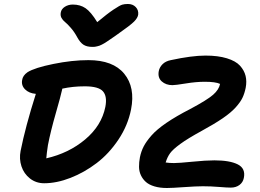

<svg xmlns="http://www.w3.org/2000/svg" viewBox="-20 -961 1315 970"><path d="M626 -940.9Q650.9 -940.9 665.8 -925.3Q680.7 -909.7 678.2 -887.2Q675.8 -870.6 657.5 -852.1Q639.2 -833.5 574.2 -788.1Q566.9 -782.7 553.7 -773.7Q540.5 -764.6 535.2 -761Q529.8 -757.3 520 -750.7Q510.3 -744.1 506.1 -741.9Q502 -739.7 494.4 -735.6Q486.8 -731.4 482.4 -730.2Q478 -729 471.4 -727.1Q464.8 -725.1 459.2 -724.6Q453.6 -724.1 446.8 -724.1Q418.5 -724.1 401.6 -735.1Q384.8 -746.1 370.1 -772.9Q356 -799.3 337.9 -820.1Q319.8 -840.8 308.3 -849.9Q296.9 -858.9 290.5 -870.8Q284.2 -882.8 287.1 -897.9Q290 -915.5 307.6 -926.8Q325.2 -938 348.1 -938Q385.3 -938 412.4 -919.4Q439.5 -900.9 471.2 -849.1Q522 -891.6 553.5 -912.6Q585 -933.6 597.2 -937.3Q609.4 -940.9 626 -940.9ZM823.2 -11.2Q787.6 -11.2 760.5 -19.3Q733.4 -27.3 717.3 -41.5Q701.2 -55.7 691.9 -75.4Q682.6 -95.2 682.4 -118.2Q682.1 -141.1 687 -167Q692.9 -195.8 705.6 -220.7Q718.3 -245.6 744.9 -276.1Q771.5 -306.6 820.8 -340.3Q870.1 -374 940.9 -410.2Q1026.9 -456.1 1056.6 -482.2Q1086.4 -508.3 1091.8 -537.1Q1069.3 -547.9 1014.2 -547.9Q970.7 -547.9 918.5 -539.3Q866.2 -530.8 851.1 -530.8Q818.4 -530.8 797.1 -549.8Q775.9 -568.8 782.2 -602.1Q786.1 -621.6 801.3 -636.7Q816.4 -651.9 842.8 -657.2Q949.2 -680.2 1018.1 -680.2Q1081.5 -680.2 1126.2 -666.5Q1170.9 -652.8 1192.4 -629.2Q1213.9 -605.5 1220.7 -577.6Q1227.5 -549.8 1221.2 -517.1Q1215.3 -488.3 1204.8 -466.6Q1194.3 -444.8 1170.7 -418.5Q1147 -392.1 1105.2 -363.5Q1063.5 -335 999 -299.8Q929.2 -261.7 891.4 -234.1Q853.5 -206.5 839.4 -187Q825.2 -167.5 816.9 -140.1Q835.4 -137.2 858.9 -137.2Q883.8 -137.2 951.9 -144Q1020 -150.9 1063 -150.9Q1141.1 -150.9 1181.4 -130.4Q1221.7 -109.9 1211.9 -62Q1207.5 -39.6 1189.7 -26.4Q1171.9 -13.2 1146 -13.2Q1127 -13.2 1085.9 -16.6Q1044.9 -20 1004.9 -20Q970.7 -20 909.7 -15.6Q848.6 -11.2 823.2 -11.2ZM203.1 -35.2Q162.1 -35.2 131.3 -59.3Q100.6 -83.5 88.4 -120.8Q76.2 -158.2 84 -198.2Q108.4 -320.8 161.1 -486.8Q126.5 -489.7 106.7 -509.5Q86.9 -529.3 91.8 -556.2Q94.7 -579.1 119.1 -596.2Q154.8 -618.7 249.5 -637.9Q344.2 -657.2 426.8 -657.2Q551.3 -657.2 607.7 -588.4Q664.1 -519.5 642.1 -408.2Q626 -327.1 578.4 -255.9Q530.8 -184.6 468.5 -137.2Q406.2 -89.8 336.4 -62.5Q266.6 -35.2 203.1 -35.2ZM222.2 -228Q215.8 -186.5 213.9 -161.1Q327.6 -187 410.4 -256.6Q493.2 -326.2 512.2 -420.9Q522.5 -474.1 500.2 -499.5Q478 -524.9 408.2 -524.9Q347.7 -524.9 294.9 -513.2Q294.4 -511.7 293.9 -508.8Q293.5 -505.9 293 -504.9Q287.1 -476.6 261.5 -387.5Q235.8 -298.3 222.2 -228Z"/></svg>

Font: Shantell Sans Irregular
Style: Italic
Weight: 600
Italic angle: -11.31°
Designer: Stephen Nixon, Anya Danilova, Shantell Martin
Foundry: Arrow Type
Version: Version 1.006;[9816181b4]